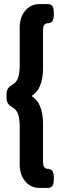

<svg xmlns="http://www.w3.org/2000/svg" viewBox="-20 -788 289 946"><path d="M77 22V-163Q77 -205 68.5 -227Q60 -249 41 -259Q26 -268 19 -279Q12 -290 12 -309V-321Q12 -340 19 -351Q26 -362 41 -371Q60 -381 68.5 -403Q77 -425 77 -467V-652Q77 -703 104.5 -735.5Q132 -768 176 -768H215Q231 -768 238 -758.5Q245 -749 245 -728V-714Q245 -675 219 -674H221Q205 -674 198.5 -666Q192 -658 192 -638V-451Q192 -401 177.5 -366Q163 -331 135 -315Q163 -299 177.5 -264Q192 -229 192 -179V8Q192 44 216 44H217Q231 45 238 54.5Q245 64 245 84V98Q245 119 238 128.5Q231 138 215 138H176Q132 138 104.5 105.5Q77 73 77 22Z"/></svg>

Font: Asap Condensed
Style: Bold
Weight: 700
Designer: Pablo Cosgaya
Foundry: Omnibus-Type
Version: Version 1.010; ttfautohint (v1.8)